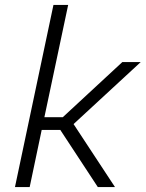

<svg xmlns="http://www.w3.org/2000/svg" viewBox="-20 -763 594 783"><path d="M41 0 198 -743H258L161 -285H236L479 -510H554L280 -257L449 0H379L226 -233H150L101 0Z"/></svg>

Font: Saira Thin Light
Style: Italic
Weight: 300
Italic angle: -12°
Version: Version 1.101